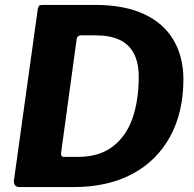

<svg xmlns="http://www.w3.org/2000/svg" viewBox="-20 -762 791 782"><path d="M59 0Q47 0 41 -8Q35 -16 37 -29L134 -726Q136 -736 140 -739Q144 -742 155 -742H366Q487 -742 567 -704.5Q647 -667 687 -598.5Q727 -530 727 -439Q727 -305 673 -206Q619 -107 519 -53.5Q419 0 278 0H59ZM297 -123Q384 -123 439 -165Q494 -207 519.5 -280Q545 -353 545 -449Q545 -508 524.5 -545.5Q504 -583 465.5 -600.5Q427 -618 370 -618H310Q294 -618 292 -601L229 -141Q228 -132 230.5 -127.5Q233 -123 241 -123Z"/></svg>

Font: Libre Franklin Thin
Style: Bold Italic
Weight: 700
Italic angle: -8°
Version: Version 3.000